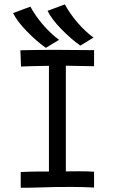

<svg xmlns="http://www.w3.org/2000/svg" viewBox="-20 -866 558 887"><path d="M412.1 -692.4 351.1 -655.4Q307.1 -686.4 262.2 -732.7Q217.3 -779 199.7 -816.1L279.8 -845.7Q300.8 -805.4 337.2 -762.8Q373.5 -720.2 412.1 -692.4ZM252.9 -682.1 191.9 -645Q147.9 -676 103 -722.4Q58.1 -768.7 40.5 -805.7L120.6 -835.3Q141.6 -795.1 178 -752.5Q214.4 -709.9 252.9 -682.1ZM74.2 -633.8Q150.4 -635.7 236.8 -635.7Q294.9 -635.7 414.6 -634.3V-560.1Q382.8 -560.1 344.5 -561.3Q306.2 -562.5 284.2 -562.5V-74.2Q294.9 -74.2 313.2 -74.5Q331.5 -74.7 344.2 -74.7Q380.9 -74.7 414.6 -72.8V0.5Q364.7 -2.4 312 -2.4Q301.3 -2.4 276.4 -2.2Q251.5 -2 236.3 -2Q223.1 -2 170.9 -0.2Q118.7 1.5 75.7 1.5V-71.3Q127.4 -73.7 169.4 -73.7H206.1V-562Q112.3 -560.5 77.1 -558.6Z"/></svg>

Font: Fantasque Sans Mono
Style: Regular
Weight: 400
Monospace: yes
Designer: Jany Belluz
Version: Version 1.8.0 ; ttfautohint (v1.8.2)